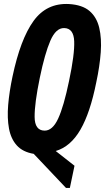

<svg xmlns="http://www.w3.org/2000/svg" viewBox="-20 -758 520 951"><path d="M307 173 147 4Q93 -5 63.5 -37.5Q34 -70 24.5 -121.5Q15 -173 20.5 -238.5Q26 -304 42 -379Q81 -564 146 -654Q211 -744 322 -738Q388 -734 423.5 -703.5Q459 -673 471.5 -620.5Q484 -568 479 -499Q474 -430 457 -351Q427 -200 378.5 -116Q330 -32 256 -10L349 63L326 173ZM200 -111Q240 -110 268 -170.5Q296 -231 322 -357Q350 -489 347.5 -553.5Q345 -618 298 -619Q257 -620 229.5 -556.5Q202 -493 177 -372Q151 -246 151.5 -179Q152 -112 200 -111Z"/></svg>

Font: Mona Sans Condensed
Style: Bold Italic
Weight: 700
Width: 3
Italic angle: -11.7°
Designer: Deni Anggara
Foundry: GitHub
Version: Version 1.001; ttfautohint (v1.8.4.7-5d5b);gftools[0.9.31]